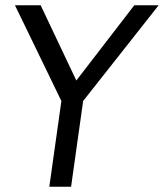

<svg xmlns="http://www.w3.org/2000/svg" viewBox="-20 -712 625 732"><path d="M251 0 297 -327 585 -692H492L271 -405L135 -692H37L214 -327L168 0Z"/></svg>

Font: Cantarell
Style: Oblique
Weight: 400
Italic angle: -8°
Designer: Dave Crossland
Version: Version 0.024